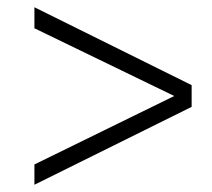

<svg xmlns="http://www.w3.org/2000/svg" viewBox="-20 -577 584 530"><path d="M75 -123 461 -312 75 -499V-557L509 -342V-282L75 -67Z"/></svg>

Font: Kolar Light
Style: Regular
Weight: 300
Designer: Ramakrishna Saiteja (Kannada); Shiva Nallaperumal (Latin)
Foundry: Indian Type Foundry
Version: Version 1.001;PS 1.0;hotconv 1.0.88;makeotf.lib2.5.647800